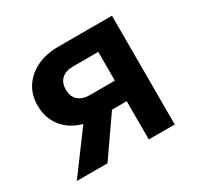

<svg xmlns="http://www.w3.org/2000/svg" viewBox="-116 -636 789 769"><g transform="rotate(-30 278.5 -251.5)"><path d="M33 0 170 -185Q113 -200 80.5 -241Q48 -282 48 -341Q48 -389 72 -425.5Q96 -462 138.5 -482.5Q181 -503 237 -503H486V0H366V-177H298L175 0ZM250 -272H366V-405H249Q216 -405 197 -388Q178 -371 178 -339Q178 -306 197.5 -289Q217 -272 250 -272Z"/></g></svg>

Font: Wix Madefor Text
Style: Bold
Weight: 700
Designer: Dalton Maag Ltd
Foundry: Dalton Maag Ltd
Version: Version 3.100